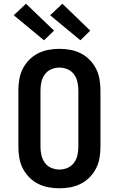

<svg xmlns="http://www.w3.org/2000/svg" viewBox="-20 -1006 640 1034"><path d="M300 8Q270 8 240.5 2.5Q211 -3 184.5 -16.5Q158 -30 137 -51.5Q116 -73 102.5 -99.5Q89 -126 84 -156Q79 -186 79 -215V-520Q79 -549 84 -579Q89 -609 102.5 -635.5Q116 -662 137 -683.5Q158 -705 184.5 -718.5Q211 -732 240.5 -737.5Q270 -743 300 -743Q330 -743 359.5 -737.5Q389 -732 415.5 -718.5Q442 -705 463 -683.5Q484 -662 497.5 -635.5Q511 -609 516 -579Q521 -549 521 -520V-215Q521 -186 516 -156Q511 -126 497.5 -99.5Q484 -73 463 -51.5Q442 -30 415.5 -16.5Q389 -3 359.5 2.5Q330 8 300 8ZM300 -93Q323 -93 344 -102Q365 -111 378.5 -129.5Q392 -148 397 -170.5Q402 -193 402 -215V-520Q402 -542 397 -564.5Q392 -587 378.5 -605.5Q365 -624 344 -633Q323 -642 300 -642Q277 -642 256 -633Q235 -624 221.5 -605.5Q208 -587 203 -564.5Q198 -542 198 -520V-215Q198 -193 203 -170.5Q208 -148 221.5 -129.5Q235 -111 256 -102Q277 -93 300 -93ZM413 -789 250 -924 316 -986 466 -841ZM217 -789 54 -924 120 -986 271 -841Z"/></svg>

Font: Iosevka Etoile
Style: Bold
Weight: 700
Designer: Belleve Invis
Foundry: Belleve Invis
Version: Version 28.1.0; ttfautohint (v1.8.4)